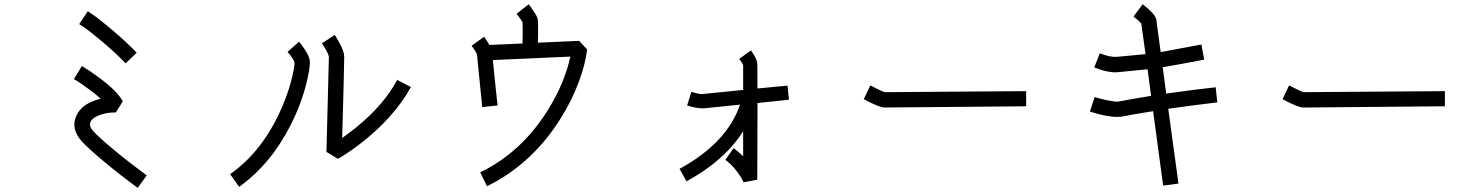

<svg xmlns="http://www.w3.org/2000/svg" viewBox="-20 -824 7040 917"><path d="M580.1 -521.5Q532.2 -571.3 474.1 -620.1Q416 -668.9 393.6 -685.1Q371.1 -701.2 358.4 -709L399.4 -770.5Q414.1 -760.7 438 -743.7Q461.9 -726.6 522 -675.8Q582 -625 632.8 -572.3ZM409.2 -394.5Q368.2 -425.8 333 -446.3L371.1 -508.8Q410.2 -485.4 452.1 -454.1Q542 -387.7 566.4 -339.8L533.2 -287.1Q481.4 -287.1 446.3 -270.5Q418.9 -258.8 412.1 -241.2Q403.3 -222.7 425.8 -197.3Q451.2 -168.9 523.4 -108.9Q595.7 -48.8 680.7 13.7L637.7 73.2Q546.9 6.8 472.7 -55.7Q398.4 -118.2 371.1 -148.4Q316.4 -209 344.7 -271.5Q364.3 -314.5 417 -337.9Q436.5 -346.7 460.9 -352.5Q439.5 -372.1 409.2 -394.5Z M1390.6 -273.4Q1346.7 -175.8 1287.1 -94.7Q1213.9 2.9 1122.1 68.4L1079.1 7.8Q1233.4 -100.6 1323.2 -303.7Q1354.5 -375 1370.6 -437.5Q1386.7 -500 1386.7 -525.4Q1382.8 -542 1353.5 -576.2L1408.2 -625Q1419.9 -611.3 1431.6 -593.8Q1460 -553.7 1460 -526.4Q1460 -492.2 1442.4 -421.9Q1424.8 -351.6 1390.6 -273.4ZM1681.6 -215.8Q1815.4 -325.2 1877 -442.4L1942.4 -408.2Q1903.3 -335.9 1839.8 -265.6Q1790 -210 1726.6 -158.2Q1653.3 -98.6 1593.8 -65.4L1539.1 -98.6Q1549.8 -498 1550.8 -552.7Q1547.9 -571.3 1517.6 -617.2L1579.1 -657.2Q1588.9 -640.6 1599.6 -622.1Q1624 -578.1 1624 -553.7Q1624 -504.9 1614.3 -165Q1648.4 -189.5 1681.6 -215.8Z M2283.2 -312.5Q2260.7 -530.3 2257.8 -566.4Q2251 -580.1 2232.4 -605.5L2292 -648.4Q2299.8 -636.7 2308.6 -624Q2313.5 -615.2 2317.4 -609.4L2475.6 -616.2Q2477.5 -698.2 2475.6 -717.8Q2468.8 -731.4 2447.3 -757.8L2504.9 -803.7Q2513.7 -793 2522.5 -779.3Q2544.9 -749 2547.9 -733.4Q2550.8 -720.7 2549.8 -647.5Q2549.8 -634.8 2548.8 -620.1L2746.1 -628.9L2784.2 -587.9Q2776.4 -520.5 2746.1 -437.5Q2711.9 -343.8 2657.2 -257.8Q2594.7 -157.2 2512.7 -79.1Q2418.9 10.7 2305.7 65.4L2273.4 -1Q2468.8 -94.7 2595.7 -296.9Q2675.8 -424.8 2704.1 -553.7L2334 -537.1Q2340.8 -462.9 2356.4 -320.3ZM2257.8 -571.3Q2257.8 -570.3 2257.8 -569.3Q2257.8 -570.3 2257.8 -571.3Z M3597.7 -236.3Q3597.7 -116.2 3596.7 34.2L3531.2 46.9Q3528.3 40 3522 27.8Q3515.6 15.6 3493.7 -12.7Q3471.7 -41 3444.3 -60.5L3483.4 -116.2Q3507.8 -99.6 3529.3 -77.1Q3529.3 -138.7 3529.3 -197.3Q3501 -152.3 3461.9 -110.4Q3380.9 -24.4 3258.8 42L3225.6 -17.6Q3451.2 -140.6 3514.6 -324.2Q3354.5 -307.6 3341.8 -306.6Q3338.9 -306.6 3335 -306.6Q3305.7 -306.6 3261.7 -320.3L3282.2 -385.7Q3320.3 -373 3335.9 -375Q3348.6 -376 3529.3 -394.5Q3529.3 -497.1 3529.3 -513.7Q3524.4 -524.4 3510.7 -543L3566.4 -583Q3593.8 -545.9 3596.7 -523.4Q3597.7 -515.6 3597.7 -401.4Q3720.7 -413.1 3741.2 -415L3748 -347.7Q3700.2 -342.8 3597.7 -332Q3597.7 -289.1 3597.7 -236.3Z M4205.1 -310.5Q4181.6 -310.5 4116.2 -344.7Q4107.4 -348.6 4105.5 -350.6L4136.7 -416Q4140.6 -414.1 4150.4 -409.2Q4195.3 -385.7 4207 -383.8Q4239.3 -383.8 4880.9 -388.7V-316.4Q4252.9 -310.5 4205.1 -310.5Z M5321.3 -338.9Q5393.6 -352.5 5477.5 -366.2Q5466.8 -448.2 5460.9 -493.2Q5424.8 -489.3 5322.3 -479.5H5319.3Q5314.5 -478.5 5308.6 -478.5Q5263.7 -478.5 5206.1 -502L5219.7 -536.1L5232.4 -569.3Q5284.2 -549.8 5312.5 -552.7H5316.4Q5416 -561.5 5451.2 -565.4Q5436.5 -668.9 5430.7 -711.9Q5418.9 -725.6 5393.6 -745.1L5437.5 -803.7Q5451.2 -793 5464.8 -781.2Q5500 -750 5502.9 -728.5Q5507.8 -689.5 5523.4 -575.2Q5569.3 -583 5717.8 -611.3L5731.4 -539.1Q5582 -510.7 5533.2 -502.9Q5542 -439.5 5549.8 -377Q5685.5 -396.5 5786.1 -407.2L5793.9 -335Q5693.4 -323.2 5559.6 -304.7Q5574.2 -198.2 5608.4 52.7L5535.2 62.5Q5495.1 -239.3 5487.3 -293Q5405.3 -280.3 5335 -266.6Q5327.1 -265.6 5317.4 -265.6Q5264.6 -265.6 5185.5 -291L5208 -360.4Q5238.3 -350.6 5274.4 -343.8Q5310.5 -336.9 5321.3 -338.9Z M6205.1 -310.5Q6181.6 -310.5 6116.2 -344.7Q6107.4 -348.6 6105.5 -350.6L6136.7 -416Q6140.6 -414.1 6150.4 -409.2Q6195.3 -385.7 6207 -383.8Q6239.3 -383.8 6880.9 -388.7V-316.4Q6252.9 -310.5 6205.1 -310.5Z"/></svg>

Font: irohakakuC Regular
Style: Regular
Weight: 400
Designer: [Source Han Sans]
Ryoko NISHIZUKA Ë•øÂ°öÊ∂ºÂ≠ê (kana & ideographs); Paul D. Hunt (Latin, Greek & Cyrillic); Wenlong ZHAN
Version: Version 1.001.20160904